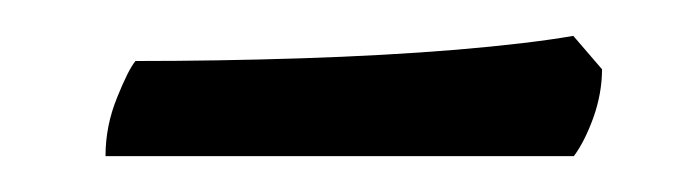

<svg xmlns="http://www.w3.org/2000/svg" viewBox="-20 -357 376 107"><path d="M38.8 -270Q38.8 -286.8 45.2 -302.5Q51.5 -318.2 55.5 -323Q101 -323 147.7 -324.5Q194.4 -326 234.5 -329.3Q274.6 -332.7 299.5 -337L315.5 -318.4Q315.5 -305.1 310.7 -291.5Q305.8 -278 299.8 -270Z"/></svg>

Font: Texturina Medium
Style: Italic
Weight: 500
Italic angle: -11°
Designer: Guillermo Torres Carreño
Foundry: Omnibus-Type
Version: Version 1.002